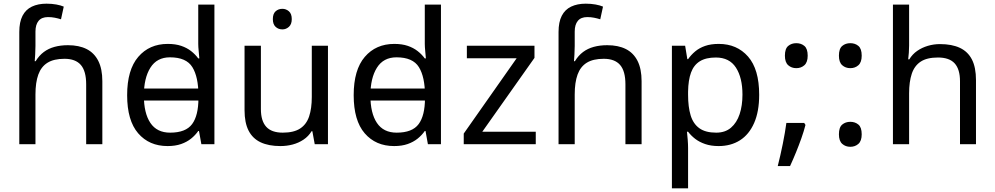

<svg xmlns="http://www.w3.org/2000/svg" viewBox="-20 -785 5413 1045"><path d="M85 -611Q85 -665 102.5 -699Q120 -733 153.5 -749Q187 -765 233 -765Q262 -765 286.5 -760.5Q311 -756 327 -749L312 -680Q296 -685 278.5 -688.5Q261 -692 241 -692Q207 -692 190 -671.5Q173 -651 173 -613V-535Q173 -513 171.5 -488Q170 -463 169 -452H174Q193 -483 218.5 -502Q244 -521 277 -530Q310 -539 350 -539Q410 -539 451.5 -518Q493 -497 515 -453.5Q537 -410 537 -343V0H449V-326Q449 -398 420 -431.5Q391 -465 331 -465Q273 -465 238.5 -443.5Q204 -422 188.5 -379Q173 -336 173 -271V0H85Z M721 -238V-303H1097V-238ZM892 10Q792 10 732 -59.5Q672 -129 672 -267Q672 -405 732.5 -475.5Q793 -546 893 -546Q935 -546 966 -535.5Q997 -525 1020 -507Q1043 -489 1059 -467H1065Q1064 -480 1061.5 -505.5Q1059 -531 1059 -546V-760H1147V0H1076L1063 -72H1059Q1043 -49 1020 -30.5Q997 -12 965.5 -1Q934 10 892 10ZM906 -63Q991 -63 1025.5 -109.5Q1060 -156 1060 -250V-266Q1060 -366 1027 -419.5Q994 -473 905 -473Q834 -473 798.5 -416.5Q763 -360 763 -265Q763 -169 798.5 -116Q834 -63 906 -63Z M1517 -737Q1537 -737 1552.5 -723.5Q1568 -710 1568 -681Q1568 -653 1552.5 -639Q1537 -625 1517 -625Q1495 -625 1480 -639Q1465 -653 1465 -681Q1465 -710 1480 -723.5Q1495 -737 1517 -737ZM1765 -536V0H1693L1680 -71H1676Q1659 -43 1632 -25Q1605 -7 1573 1.5Q1541 10 1506 10Q1442 10 1398.5 -10.5Q1355 -31 1333 -74Q1311 -117 1311 -185V-536H1400V-191Q1400 -127 1429 -95Q1458 -63 1519 -63Q1579 -63 1613.5 -85.5Q1648 -108 1662.5 -151.5Q1677 -195 1677 -257V-536Z M1954 -238V-303H2330V-238ZM2125 10Q2025 10 1965 -59.5Q1905 -129 1905 -267Q1905 -405 1965.5 -475.5Q2026 -546 2126 -546Q2168 -546 2199 -535.5Q2230 -525 2253 -507Q2276 -489 2292 -467H2298Q2297 -480 2294.5 -505.5Q2292 -531 2292 -546V-760H2380V0H2309L2296 -72H2292Q2276 -49 2253 -30.5Q2230 -12 2198.5 -1Q2167 10 2125 10ZM2139 -63Q2224 -63 2258.5 -109.5Q2293 -156 2293 -250V-266Q2293 -366 2260 -419.5Q2227 -473 2138 -473Q2067 -473 2031.5 -416.5Q1996 -360 1996 -265Q1996 -169 2031.5 -116Q2067 -63 2139 -63Z M2896 0H2504V-58L2792 -468H2521V-536H2889V-470L2605 -68H2896Z M3020 -611Q3020 -665 3037.5 -699Q3055 -733 3088.5 -749Q3122 -765 3168 -765Q3197 -765 3221.5 -760.5Q3246 -756 3262 -749L3247 -680Q3231 -685 3213.5 -688.5Q3196 -692 3176 -692Q3142 -692 3125 -671.5Q3108 -651 3108 -613V-535Q3108 -513 3106.5 -488Q3105 -463 3104 -452H3109Q3128 -483 3153.5 -502Q3179 -521 3212 -530Q3245 -539 3285 -539Q3345 -539 3386.5 -518Q3428 -497 3450 -453.5Q3472 -410 3472 -343V0H3384V-326Q3384 -398 3355 -431.5Q3326 -465 3266 -465Q3208 -465 3173.5 -443.5Q3139 -422 3123.5 -379Q3108 -336 3108 -271V0H3020Z M3892 -546Q3991 -546 4051.5 -477Q4112 -408 4112 -269Q4112 -178 4084.5 -115.5Q4057 -53 4007.5 -21.5Q3958 10 3891 10Q3850 10 3818 -1Q3786 -12 3763.5 -29.5Q3741 -47 3725 -68H3719Q3721 -51 3723 -25Q3725 1 3725 20V240H3637V-536H3709L3721 -463H3725Q3741 -486 3763.5 -505Q3786 -524 3817.5 -535Q3849 -546 3892 -546ZM3876 -472Q3822 -472 3789 -451.5Q3756 -431 3741 -390Q3726 -349 3725 -286V-269Q3725 -203 3739 -157Q3753 -111 3786.5 -87Q3820 -63 3878 -63Q3927 -63 3958.5 -90Q3990 -117 4005.5 -163.5Q4021 -210 4021 -270Q4021 -362 3985.5 -417Q3950 -472 3876 -472Z M4357 -116 4364 -105Q4355 -70 4341.5 -32Q4328 6 4312.5 44Q4297 82 4280 119H4213Q4228 60 4240.5 -2Q4253 -64 4260 -116ZM4314 -414Q4288 -414 4270 -430Q4252 -446 4252 -482Q4252 -520 4270 -535Q4288 -550 4314 -550Q4340 -550 4358 -535Q4376 -520 4376 -482Q4376 -446 4358 -430Q4340 -414 4314 -414Z M4608 -414Q4582 -414 4564 -430Q4546 -446 4546 -482Q4546 -520 4564 -535Q4582 -550 4608 -550Q4634 -550 4652 -535Q4670 -520 4670 -482Q4670 -446 4652 -430Q4634 -414 4608 -414ZM4608 14Q4582 14 4564 -2Q4546 -18 4546 -54Q4546 -92 4564 -107Q4582 -122 4608 -122Q4634 -122 4652 -107Q4670 -92 4670 -54Q4670 -18 4652 -2Q4634 14 4608 14Z M4928 -537Q4928 -518 4926.5 -498Q4925 -478 4923 -462H4929Q4946 -490 4972 -508Q4998 -526 5030 -535.5Q5062 -545 5096 -545Q5161 -545 5204.5 -524.5Q5248 -504 5270 -461Q5292 -418 5292 -349V0H5205V-343Q5205 -408 5176 -440Q5147 -472 5085 -472Q5025 -472 4991 -449.5Q4957 -427 4942.5 -383.5Q4928 -340 4928 -277V0H4840V-760H4928Z"/></svg>

Font: hexugurmukhi05
Style: Book
Weight: 400
Designer: Jelle Bosma - Monotype Design Team
Foundry: Monotype Imaging Inc.
Version: Version 2.003